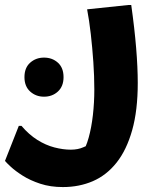

<svg xmlns="http://www.w3.org/2000/svg" viewBox="-59 -498 649 778"><path d="M28 12Q58 47.3 92 68.7Q125.9 90.1 161.2 99.3Q196.5 108.5 227.8 108.5Q257.2 108.5 279.1 98.5Q300.9 88.5 314.6 84.6L272.3 124.6Q289.1 100.4 300.3 59.8Q311.6 19.2 317.4 -31.5Q323.2 -82.2 323.2 -135.2Q323.2 -189 319.2 -246.9Q315.2 -304.7 308.9 -360Q302.6 -415.2 294 -460.2L462 -477.8H472.8Q486.2 -382.8 492.7 -303.4Q499.2 -224 499.2 -162Q499.2 -50.6 476.6 29.5Q454 109.7 413.4 160.9Q372.7 212.1 317.3 236.1Q261.9 260 195.6 260Q145.3 260 104.2 246.5Q63.2 233 33.1 213.9Q3.1 194.8 -15.2 177.8Q-33.4 160.9 -38.8 154L17.2 12ZM119.3 -106.2Q86.5 -106.2 63.3 -127.1Q40.1 -148.1 40.1 -185.4Q40.1 -223.4 63.3 -244Q86.5 -264.6 119.3 -264.6Q152.8 -264.6 175.6 -244Q198.5 -223.4 198.5 -185.4Q198.5 -148.1 175.6 -127.1Q152.8 -106.2 119.3 -106.2Z"/></svg>

Font: Kufam
Style: Italic
Weight: 400
Italic angle: -11°
Designer: Artur Schmal
Foundry: Original Type
Version: Version 1.301; ttfautohint (v1.8.3)